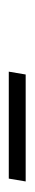

<svg xmlns="http://www.w3.org/2000/svg" viewBox="158 -890 78 433"><g transform="rotate(90 196.5 -673.0)"><path d="M388.7 -692.4 382.3 -654.3H141.1L147.5 -692.4Z"/></g></svg>

Font: Inter 28pt ExtraLight
Style: Italic
Weight: 250
Italic angle: -9.3988°
Designer: Rasmus Andersson
Foundry: rsms
Version: Version 4.001;git-66647c0bb